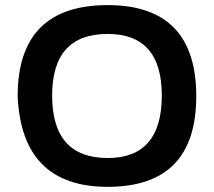

<svg xmlns="http://www.w3.org/2000/svg" viewBox="-20 -723 833 748"><path d="M399.4 -107.4Q610.4 -107.4 610.4 -351.1Q610.4 -590.8 399.4 -590.8Q183.1 -590.8 183.1 -351.1Q183.1 -107.4 399.4 -107.4ZM48.8 -348.1Q48.8 -703.1 399.4 -703.1Q744.6 -703.1 744.6 -348.1Q744.6 4.9 399.4 4.9Q64.5 4.9 48.8 -348.1Z"/></svg>

Font: SansationBold
Style: Bold
Weight: 700
Designer: Bernd Montag
Version: Version 1.301